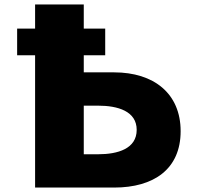

<svg xmlns="http://www.w3.org/2000/svg" viewBox="-20 -845 891 865"><path d="M357.4 -369V-150H421.5C511.1 -150 595.8 -175 595.8 -260C595.8 -344 511.1 -369 421.5 -369ZM138.1 0V-596H57.2V-716H138.1V-825H357.4V-716H454V-596H357.4V-519H494.1C672.8 -519 793.8 -424 793.8 -254C793.8 -83 672.8 0 494.1 0Z"/></svg>

Font: Hussar
Style: BdSuprExt
Weight: 700
Foundry: Cannot Into Space Fonts
Version: Version 2.00